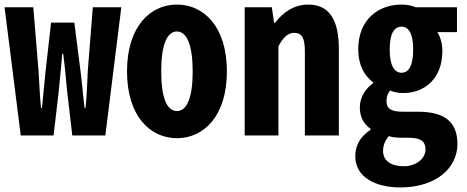

<svg xmlns="http://www.w3.org/2000/svg" viewBox="-26 -594 2046 842"><path d="M65 0H209L232 -198C239 -263 243 -317 247 -359H251C257 -316 262 -262 268 -198L291 0H436L506 -562H381L359 -283C356 -229 355 -175 349 -120H345C338 -175 334 -229 327 -283L300 -495H198L174 -283C168 -229 164 -175 158 -120H154C148 -175 147 -229 143 -283L120 -562H-6Z M750 12C867 12 969 -84 969 -281C969 -478 867 -574 750 -574C633 -574 531 -478 531 -281C531 -84 633 12 750 12ZM750 -107C706 -107 681 -164 681 -281C681 -397 706 -456 750 -456C793 -456 819 -397 819 -281C819 -164 793 -107 750 -107Z M1047 0H1195V-391C1215 -429 1237 -450 1263 -450C1299 -450 1311 -427 1311 -367V0H1460V-380C1460 -504 1420 -574 1326 -574C1261 -574 1214 -538 1180 -494H1176L1166 -562H1047Z M1729 228C1884 228 1980 145 1980 37C1980 -62 1920 -104 1808 -104H1741C1685 -104 1669 -120 1669 -151C1669 -173 1675 -183 1684 -197C1706 -188 1726 -186 1744 -186C1832 -186 1914 -246 1914 -370C1914 -406 1904 -434 1892 -453H1978V-562H1798C1780 -570 1755 -574 1735 -574C1640 -574 1545 -515 1545 -377C1545 -309 1572 -262 1610 -233V-229C1576 -205 1552 -166 1552 -124C1552 -78 1571 -49 1599 -29V-25C1553 6 1532 44 1532 91C1532 185 1624 228 1729 228ZM1735 -275C1705 -275 1683 -303 1683 -377C1683 -450 1704 -477 1735 -477C1765 -477 1786 -449 1786 -377C1786 -303 1765 -275 1735 -275ZM1744 135C1688 135 1654 110 1654 69C1654 45 1661 24 1679 3C1697 9 1716 10 1743 10H1763C1813 10 1840 21 1840 62C1840 100 1801 135 1744 135Z"/></svg>

Font: Noto Sans Mono CJK TC
Style: Bold
Weight: 700
Designer: Ryoko NISHIZUKA 西塚涼子 (kana, bopomofo & ideographs); Paul D. Hunt (Latin, Greek & Cyrillic); Sandoll Communications 산돌커뮤니
Foundry: Adobe
Version: Version 2.004;hotconv 1.0.118;makeotfexe 2.5.65603